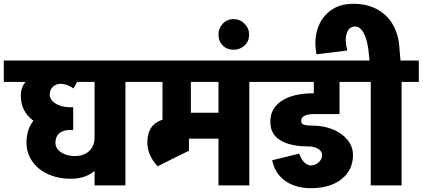

<svg xmlns="http://www.w3.org/2000/svg" viewBox="-45 -980 2234 1015"><path d="M331 -35 351 -155Q384 -155 407 -167.5Q430 -180 442.5 -202Q455 -224 455 -251H534Q534 -190 508.5 -141Q483 -92 437.5 -63.5Q392 -35 331 -35ZM331 -35Q261 -35 207.5 -60Q154 -85 124.5 -128.5Q95 -172 95 -226H248Q248 -195 277.5 -175Q307 -155 351 -155ZM95 -226Q95 -315 154 -364Q213 -413 326 -413V-293Q289 -293 268.5 -275.5Q248 -258 248 -226ZM326 -293Q199 -293 132 -341.5Q65 -390 65 -475L218 -480Q218 -452 249 -432.5Q280 -413 326 -413ZM326 -293V-413H342V-293ZM65 -475Q65 -537 118.5 -572Q172 -607 276 -607V-537Q251 -537 234.5 -521Q218 -505 218 -480ZM-25 -547V-660H576V-547ZM343 -512Q328 -524 310 -530.5Q292 -537 275 -537V-607Q304 -607 331 -594Q358 -581 375 -567ZM455 0V-645H618V0ZM365 -547V-660H709V-547Z M659 -547V-660H1100V-547ZM814 -276V-630H964V-276ZM890 -152V-301H954V-183ZM892 -247V-384H1135V-247ZM734 -227Q734 -294 773.5 -326Q813 -358 896 -358V-270Q875 -270 867.5 -258.5Q860 -247 860 -227ZM788 -101Q734 -159 734 -227H860Q860 -199 887 -155ZM788 -101V-292H896V-155ZM1110 0V-645H1273V0ZM1020 -547V-660H1364V-547Z M1190 -717Q1155 -717 1132.5 -739.5Q1110 -762 1110 -797Q1110 -830 1132.5 -854.5Q1155 -879 1190 -879Q1224 -879 1248 -854.5Q1272 -830 1272 -797Q1272 -762 1248 -739.5Q1224 -717 1190 -717Z M1601 15Q1517 15 1462.5 -24Q1408 -63 1394 -133L1537 -168Q1547 -138 1564 -121.5Q1581 -105 1601 -105ZM1314 -547V-660H1875V-547ZM1590 15V-105Q1622 -105 1640 -122Q1658 -139 1658 -160H1821Q1821 -81 1760 -32.5Q1699 16 1590 15ZM1585 -206Q1491 -206 1437.5 -238Q1384 -270 1384 -337L1547 -342Q1547 -325 1562.5 -320.5Q1578 -316 1605 -316ZM1658 -160Q1658 -180 1637.5 -193Q1617 -206 1585 -206L1605 -316Q1667 -316 1715.5 -295.5Q1764 -275 1792.5 -240Q1821 -205 1821 -160ZM1384 -337Q1384 -408 1445 -447.5Q1506 -487 1615 -487V-377Q1583 -377 1565 -368Q1547 -359 1547 -342ZM1615 -377V-487H1750V-377ZM1614 -430V-630H1750V-430Z M1903 -713Q1898 -753 1888 -781.5Q1878 -810 1864 -825Q1850 -840 1832 -840L1822 -960Q1892 -960 1944.5 -933Q1997 -906 2028.5 -855.5Q2060 -805 2066 -733ZM1628 -693Q1614 -770 1634.5 -830Q1655 -890 1703.5 -925Q1752 -960 1822 -960L1832 -840Q1800 -840 1788 -804Q1776 -768 1791 -713ZM1913 -615 1903 -713 2066 -733 2076 -615ZM1915 0V-645H2078V0ZM1825 -547V-660H2169V-547Z"/></svg>

Font: Akshar Light
Style: Regular
Weight: 300
Designer: Tall Chai
Foundry: Tall Chai
Version: Version 1.100